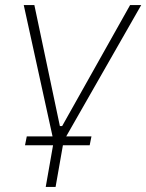

<svg xmlns="http://www.w3.org/2000/svg" viewBox="-20 -540 579 760"><path d="M188 0H86L79 35H190L161 200H200L229 35H335L342 0H242L539 -520H495L226 -41H217L116 -520H74Z"/></svg>

Font: Fixel Text 20240404 ExtraLight
Style: Italic
Weight: 200
Width: 4
Italic angle: -10°
Designer: AlfaBravo + MacPaw
Foundry: Kyrylo Tkachov, Marchela Mozhyna, Serhii Makarenko, Maria Weinstein, Zakhar Kryvoshyya
Version: Version 1.211;Glyphs 3.2 (3225)